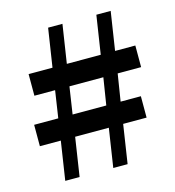

<svg xmlns="http://www.w3.org/2000/svg" viewBox="-99 -731 743 815"><g transform="rotate(-15 272.5 -323.5)"><path d="M191 -264H339L358 -383H209ZM88 0 114 -170H22V-264H128L146 -383H55V-478H160L186 -647H249L223 -478H372L398 -647H461L435 -478H524V-383H421L402 -264H491V-170H388L362 0H299L325 -170H177L151 0Z"/></g></svg>

Font: Source Serif 4 Semibold
Style: Regular
Weight: 600
Designer: Frank Grießhammer
Foundry: Adobe
Version: Version 4.005;hotconv 1.1.0;makeotfexe 2.6.0